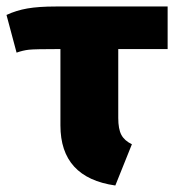

<svg xmlns="http://www.w3.org/2000/svg" viewBox="-29 -553 537 591"><path d="M326 18Q157 -6 157 -167V-402Q78 -402 60 -400Q42 -398 22 -391L-9 -507Q21 -521 55.5 -527Q90 -533 143 -533H487V-402H335V-190Q335 -156 344.5 -138Q354 -120 377 -109Z"/></svg>

Font: Trujillo ExtraBold
Style: Regular
Weight: 800
Designer: Fira Sans original fonts by bBox Type GmbH, Carrois Corporate GbR, & Edenspiekermann AG / Changes by Cristiano Sobral
Foundry: Fira Sans original fonts by bBox Type GmbH, Carrois Corporate GbR, & Edenspiekermann AG / Changes by Cristiano Sobral
Version: Version 4.301;July 28, 2020;FontCreator 13.0.0.2655 64-bit